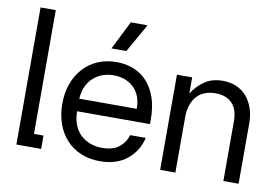

<svg xmlns="http://www.w3.org/2000/svg" viewBox="-77 -854 1440 993"><g transform="rotate(10 643.0 -357.5)"><path d="M61 -720H141V-70H191V0H61Z M500 10Q445 10 400 -9Q355 -28 323.5 -62.5Q292 -97 275 -145Q258 -193 258 -250Q258 -307 275.5 -355Q293 -403 324.5 -437.5Q356 -472 400 -491Q444 -510 498 -510Q548 -510 589.5 -493Q631 -476 660.5 -443Q690 -410 706.5 -361.5Q723 -313 723 -250V-224H340Q342 -144 386.5 -102Q431 -60 500 -60Q558 -60 590 -86.5Q622 -113 632 -150H714Q698 -80 643 -35Q588 10 500 10ZM642 -290Q642 -362 600.5 -401Q559 -440 495 -440Q432 -440 388.5 -401Q345 -362 340 -290ZM534 -725H622L537 -575H459Z M816 -500H896V-415Q922 -457 961 -483.5Q1000 -510 1056 -510Q1094 -510 1125.5 -497Q1157 -484 1179.5 -459Q1202 -434 1215 -398Q1228 -362 1228 -317V0H1148V-314Q1148 -377 1116.5 -408.5Q1085 -440 1030 -440Q1002 -440 977.5 -431.5Q953 -423 935 -404.5Q917 -386 906.5 -357.5Q896 -329 896 -289V0H816Z"/></g></svg>

Font: CyStack Display
Style: Regular
Weight: 400
Designer: Weizhong Zhang
Foundry: 本地遙控
Version: Version 1.000;Glyphs 3.1.2 (3151)